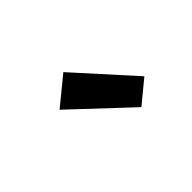

<svg xmlns="http://www.w3.org/2000/svg" viewBox="-41 -1025 682 682"><g transform="rotate(-45 300.0 -684.0)"><path d="M386 -542 174 -741 278 -826 471 -612Z"/></g></svg>

Font: Iosevka Curly XBdExObl
Style: Regular
Weight: 800
Width: 7
Italic angle: -9°
Monospace: yes
Designer: Belleve Invis
Foundry: Belleve Invis
Version: Version 11.1.0; ttfautohint (v1.8.3)